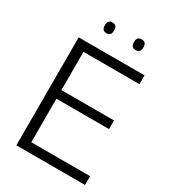

<svg xmlns="http://www.w3.org/2000/svg" viewBox="-207 -973 961 1078"><g transform="rotate(30 273.0 -433.5)"><path d="M75 0V-700H502V-643H139V-395H480V-339H139V-57H520V0ZM388 -798Q371 -798 364 -807Q357 -816 357 -832Q357 -850 364 -858.5Q371 -867 388 -867Q404 -867 411 -858.5Q418 -850 418 -832Q418 -816 411 -807Q404 -798 388 -798ZM199 -798Q182 -798 175 -807Q168 -816 168 -832Q168 -850 175 -858.5Q182 -867 199 -867Q215 -867 221.5 -858.5Q228 -850 228 -832Q228 -816 221.5 -807Q215 -798 199 -798Z"/></g></svg>

Font: Georama ExtraCondensed Thin Light
Style: Regular
Weight: 300
Version: Version 1.001